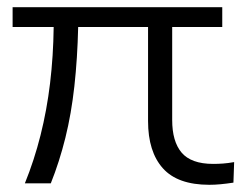

<svg xmlns="http://www.w3.org/2000/svg" viewBox="-20 -509 687 533"><path d="M561 4Q473 4 432 -42Q391 -88 391 -173V-434H197Q195 -347 186.5 -270Q178 -193 161.5 -126.5Q145 -60 121 0H49Q75 -64 92.5 -133.5Q110 -203 119 -278Q128 -353 129 -434H15V-489H597V-434H458V-176Q458 -146 464.5 -123.5Q471 -101 484 -85.5Q497 -70 519 -62Q541 -54 572 -54Q585 -54 599 -55Q613 -56 630 -59L628 -2Q608 1 592 2.5Q576 4 561 4Z"/></svg>

Font: Nunito Sans 10pt SemiExpanded Light
Style: Regular
Weight: 300
Width: 6
Designer: Vernon Adams
Foundry: Vernon Adams
Version: Version 3.101;gftools[0.9.27]